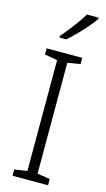

<svg xmlns="http://www.w3.org/2000/svg" viewBox="-142 -993 573 1039"><g transform="rotate(15 144.5 -473.5)"><path d="M244 0H45V-35L116 -46V-667L45 -679V-714H244V-679L173 -667V-46L244 -35ZM274 -939Q259 -918 235 -890Q211 -862 184 -834.5Q157 -807 134 -788H97V-798Q126 -831 157 -872Q188 -913 208 -947H274Z"/></g></svg>

Font: Noto Sans Tamil SemiCondensed Light
Style: Regular
Weight: 300
Width: 4
Designer: Jelle Bosma - Monotype Design Team
Foundry: Monotype Imaging Inc.
Version: Version 2.004; ttfautohint (v1.8.4.7-5d5b)